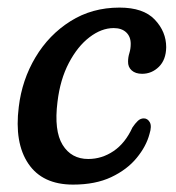

<svg xmlns="http://www.w3.org/2000/svg" viewBox="-20 -477 464 506"><path d="M279.5 -403Q247.5 -403 216 -379Q184.5 -355 161.5 -311.2Q138.5 -267.5 131.5 -208.5Q122 -132.5 145 -95.2Q168 -58 212.5 -58Q248.5 -58 279.2 -78.8Q310 -99.5 329 -141Q336 -151.5 343 -158.2Q350 -165 359 -165Q369 -165 374.8 -154.8Q380.5 -144.5 374 -124Q365.5 -91.5 340.2 -60.8Q315 -30 273.2 -10.2Q231.5 9.5 172.5 9.5Q92 9.5 54.8 -45.5Q17.5 -100.5 29.5 -195.5Q38 -266.5 73.5 -326Q109 -385.5 165.8 -421.2Q222.5 -457 295 -457Q358 -457 388 -425.2Q418 -393.5 418 -352.5Q417.5 -319.5 398.8 -301Q380 -282.5 354.5 -282.5Q337 -282.5 327 -291.5Q317 -300.5 317.5 -315Q317.5 -326 321 -337.2Q324.5 -348.5 324.5 -361.5Q324.5 -380.5 312.5 -391.8Q300.5 -403 279.5 -403Z"/></svg>

Font: Fraunces 72pt S100
Style: Italic
Weight: 400
Italic angle: -16°
Version: Version 1.000; ttfautohint (v1.8.3)